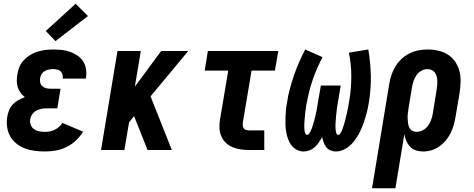

<svg xmlns="http://www.w3.org/2000/svg" viewBox="-20 -803 2540 1028"><path d="M220 8Q193 8 165.5 4.5Q138 1 113 -8.5Q88 -18 67.5 -34.5Q47 -51 34.5 -73.5Q22 -96 18 -123.5Q14 -151 19 -179Q22 -196 29 -213.5Q36 -231 49 -244.5Q62 -258 78.5 -267Q95 -276 113 -283Q100 -293 90 -306.5Q80 -320 75 -336Q70 -352 70 -370Q70 -388 73 -405Q76 -426 84.5 -446Q93 -466 108.5 -482Q124 -498 143 -509.5Q162 -521 182.5 -527Q203 -533 224 -535.5Q245 -538 265 -538Q289 -538 311.5 -535.5Q334 -533 355 -525.5Q376 -518 394 -506Q412 -494 424 -476Q436 -458 440 -435.5Q444 -413 441 -390Q440 -388 440 -386Q440 -384 439 -382H315Q315 -382 315 -383Q315 -384 316 -384Q317 -395 314 -405Q311 -415 304 -421.5Q297 -428 286.5 -430.5Q276 -433 265 -433Q254 -433 243 -431Q232 -429 221.5 -423.5Q211 -418 204 -408Q197 -398 195 -387Q193 -375 195 -363Q197 -351 205 -343Q213 -335 224.5 -331.5Q236 -328 248 -328H304L287 -223H231Q217 -223 202.5 -220.5Q188 -218 175 -211Q162 -204 153 -191.5Q144 -179 142 -165Q139 -150 144.5 -135Q150 -120 162 -111.5Q174 -103 189.5 -100Q205 -97 220 -97Q234 -97 247 -99.5Q260 -102 272.5 -108Q285 -114 296 -123.5Q307 -133 314 -145L425 -98Q409 -72 386 -50.5Q363 -29 335.5 -15.5Q308 -2 278.5 3Q249 8 220 8ZM277 -583 225 -637 385 -783 451 -717Z M521 0 609 -530H734L702 -339L843 -530H988L786 -287L900 0H770L721 -123L698 -181L671 -148L646 0Z M1312 0Q1289 0 1266.5 -3.5Q1244 -7 1224 -15.5Q1204 -24 1188.5 -39Q1173 -54 1164.5 -74.5Q1156 -95 1155 -117.5Q1154 -140 1158 -163L1202 -425H1076L1093 -530H1470L1452 -425H1327L1280 -146Q1279 -138 1280 -130Q1281 -122 1285 -116Q1289 -110 1296.5 -107.5Q1304 -105 1312 -105H1395V0Z M1606 8Q1586 8 1569 -1Q1552 -10 1540.5 -25Q1529 -40 1522.5 -58Q1516 -76 1512.5 -95Q1509 -114 1508.5 -134Q1508 -154 1508.5 -174Q1509 -194 1511 -214.5Q1513 -235 1517 -255Q1522 -291 1532 -327.5Q1542 -364 1554 -399.5Q1566 -435 1581.5 -470Q1597 -505 1614 -538L1707 -497Q1691 -467 1677.5 -435.5Q1664 -404 1653 -372Q1642 -340 1634 -306.5Q1626 -273 1620 -240Q1619 -233 1618 -226Q1617 -219 1616 -212Q1615 -205 1614.5 -198Q1614 -191 1613 -184Q1612 -177 1611.5 -170Q1611 -163 1610.5 -156Q1610 -149 1609.5 -142Q1609 -135 1609 -128.5Q1609 -122 1609.5 -115Q1610 -108 1611 -101.5Q1612 -95 1615 -88Q1618 -81 1625 -81Q1631 -81 1635 -87Q1639 -93 1642 -98.5Q1645 -104 1647 -110Q1649 -116 1651.5 -122Q1654 -128 1655.5 -134Q1657 -140 1659 -145.5Q1661 -151 1662.5 -157Q1664 -163 1665.5 -169Q1667 -175 1668.5 -181Q1670 -187 1671 -193Q1672 -199 1673.5 -205Q1675 -211 1676 -217Q1677 -223 1678 -229Q1679 -235 1680 -241Q1681 -247 1682 -253Q1683 -259 1684 -265L1698 -345H1804L1791 -265Q1790 -258 1788.5 -251Q1787 -244 1786 -237.5Q1785 -231 1784 -224Q1783 -217 1782.5 -210Q1782 -203 1781 -196Q1780 -189 1779.5 -182.5Q1779 -176 1778.5 -169Q1778 -162 1777.5 -155Q1777 -148 1776.5 -141.5Q1776 -135 1776 -128Q1776 -121 1776.5 -114.5Q1777 -108 1778 -101.5Q1779 -95 1781.5 -88Q1784 -81 1791 -81Q1797 -81 1801 -87Q1805 -93 1808 -98.5Q1811 -104 1813 -110Q1815 -116 1817 -122Q1819 -128 1821 -134Q1823 -140 1824.5 -145.5Q1826 -151 1827.5 -157Q1829 -163 1830.5 -169Q1832 -175 1833.5 -181Q1835 -187 1836.5 -193Q1838 -199 1839 -205Q1840 -211 1841.5 -217Q1843 -223 1844 -229Q1845 -235 1846 -241Q1847 -247 1848 -253Q1849 -259 1850 -264Q1861 -330 1861 -394Q1861 -458 1848 -521L1952 -538Q1964 -468 1965.5 -397.5Q1967 -327 1955 -255Q1951 -228 1944 -201Q1937 -174 1928 -147.5Q1919 -121 1906 -95Q1893 -69 1875 -46Q1857 -23 1831.5 -7.5Q1806 8 1778 8Q1763 8 1749 2Q1735 -4 1726.5 -15.5Q1718 -27 1713 -41Q1708 -55 1705 -69Q1697 -55 1687.5 -41Q1678 -27 1665.5 -15.5Q1653 -4 1637.5 2Q1622 8 1606 8Z M1972 205 2064 -353Q2068 -378 2076 -402Q2084 -426 2097.5 -448Q2111 -470 2130.5 -488Q2150 -506 2173.5 -517.5Q2197 -529 2221.5 -533.5Q2246 -538 2271 -538Q2300 -538 2328 -531.5Q2356 -525 2379 -510Q2402 -495 2417.5 -472Q2433 -449 2440 -422Q2447 -395 2446 -365.5Q2445 -336 2441 -307L2419 -177Q2415 -154 2409 -132.5Q2403 -111 2392.5 -90Q2382 -69 2366.5 -50.5Q2351 -32 2331.5 -18.5Q2312 -5 2290 1.5Q2268 8 2245 8Q2225 8 2206.5 2Q2188 -4 2175.5 -17.5Q2163 -31 2155.5 -48.5Q2148 -66 2145 -85L2097 205ZM2209 -97Q2227 -97 2243.5 -105.5Q2260 -114 2271 -128.5Q2282 -143 2288 -160Q2294 -177 2297 -194L2318 -324Q2320 -336 2321 -348Q2322 -360 2321.5 -371.5Q2321 -383 2318 -394Q2315 -405 2308.5 -414Q2302 -423 2291.5 -428Q2281 -433 2269 -433Q2252 -433 2236 -424Q2220 -415 2210 -400.5Q2200 -386 2194.5 -369.5Q2189 -353 2186 -337L2167 -221Q2165 -208 2163.5 -195Q2162 -182 2162.5 -169.5Q2163 -157 2164.5 -144.5Q2166 -132 2171 -121Q2176 -110 2186.5 -103.5Q2197 -97 2209 -97Z"/></svg>

Font: Iosevka Slab Extrabold
Style: Italic
Weight: 800
Italic angle: -9°
Monospace: yes
Designer: Belleve Invis
Foundry: Belleve Invis
Version: Version 11.1.0; ttfautohint (v1.8.3)